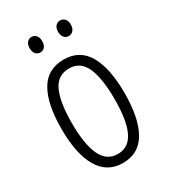

<svg xmlns="http://www.w3.org/2000/svg" viewBox="-178 -792 780 888"><g transform="rotate(-30 212.0 -348.5)"><path d="M380 -267Q380 -134 339 -62Q298 10 213 10Q129 10 86.5 -62.5Q44 -135 44 -268Q44 -401 85 -471.5Q126 -542 213 -542Q298 -542 339 -470.5Q380 -399 380 -267ZM99 -268Q99 -155 126.5 -96.5Q154 -38 213 -38Q271 -38 298.5 -94.5Q326 -151 326 -267Q326 -376 300 -435Q274 -494 213 -494Q152 -494 125.5 -436.5Q99 -379 99 -268ZM103 -666Q103 -685 112.5 -696Q122 -707 137 -707Q151 -707 160.5 -696Q170 -685 170 -666Q170 -645 160.5 -634.5Q151 -624 137 -624Q122 -624 112.5 -635Q103 -646 103 -666ZM255 -666Q255 -685 264.5 -696Q274 -707 289 -707Q303 -707 313 -696.5Q323 -686 323 -666Q323 -646 313 -635Q303 -624 289 -624Q274 -624 264.5 -635Q255 -646 255 -666Z"/></g></svg>

Font: Noto Sans Hebrew ExtraCondensed Light
Style: Regular
Weight: 300
Width: 2
Designer: Monotype Design Team
Foundry: Monotype Imaging Inc.
Version: Version 2.004; ttfautohint (v1.8.4.7-5d5b)